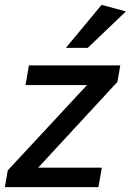

<svg xmlns="http://www.w3.org/2000/svg" viewBox="-29 -770 538 790"><path d="M-9 0 3 -69 329 -420H76L90 -501H466L454 -433L128 -80H390L376 0ZM242 -573 389 -750 489 -723 332 -573Z"/></svg>

Font: Livvic Medium
Style: Italic
Weight: 500
Italic angle: -10°
Designer: Jacques Le Bailly, Baron von Fonthausen
Version: Version 1.001; ttfautohint (v1.8.2)